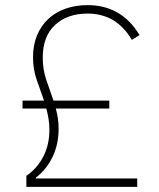

<svg xmlns="http://www.w3.org/2000/svg" viewBox="-20 -730 623 750"><path d="M83 0V-43Q125 -72 149 -118Q173 -164 173 -224Q173 -246 169.5 -266.5Q166 -287 161 -306H68V-337H152Q138 -378 123.5 -418Q109 -458 109 -507Q109 -554 124.5 -591.5Q140 -629 168 -655.5Q196 -682 235.5 -696Q275 -710 322 -710Q455 -710 525 -593L495 -574Q435 -677 322 -677Q243 -677 195 -632.5Q147 -588 147 -505Q147 -457 161 -417.5Q175 -378 189 -337H407V-306H198Q203 -288 206 -268Q209 -248 209 -227Q209 -167 185.5 -117.5Q162 -68 120 -36V-33H516V0Z"/></svg>

Font: IBM Plex Sans Thai ExtLt
Style: Regular
Weight: 200
Designer: Mike Abbink, Paul van der Laan, Pieter van Rosmalen, Ben Mitchell, Mark Frömberg
Foundry: Bold Monday
Version: Version 1.2